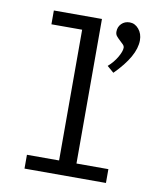

<svg xmlns="http://www.w3.org/2000/svg" viewBox="-78 -732 655 794"><g transform="rotate(10 250.0 -335.5)"><path d="M79 -58H214V-607H85V-665H287V-58H421V0H79ZM344 -478Q367 -498 381.5 -523Q396 -548 396 -563Q396 -570 390.5 -576Q385 -582 378 -588Q366 -599 360.5 -606Q355 -613 355 -624Q355 -644 368.5 -657.5Q382 -671 403 -671Q425 -671 441 -652Q457 -633 457 -605Q457 -539 372 -454Z"/></g></svg>

Font: Vazir Code FD
Style: Code-FD
Weight: 400
Foundry: DejaVu fonts team - Redesigned by Saber Rastikerdar
Version: Version 1.1.2